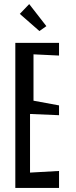

<svg xmlns="http://www.w3.org/2000/svg" viewBox="-20 -920 370 940"><path d="M207 -792 173 -768 77 -852 123 -900ZM269 0H55V-710H269V-648L144 -654V-427L269 -404V-356L127 -362V-75L269 -83Z"/></svg>

Font: Bahiana
Style: Regular
Weight: 400
Designer: Pablo Cosgaya & Dani Raskovsky
Foundry: Pablo Cosgaya & Dani Raskovsky
Version: Version 1.005